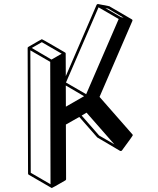

<svg xmlns="http://www.w3.org/2000/svg" viewBox="-20 -844 772 939"><path d="M233.9 75.2H231.9Q231.9 74.7 231.4 74.7L230.5 74.2L120.1 10.3Q117.2 8.3 117.2 4.4L115.2 -609.9Q115.7 -613.3 118.7 -614.7Q183.1 -652.3 184.6 -652.3Q186.5 -652.3 242.7 -619.6L298.8 -586.9V-586.4H299.8V-585.4L300.8 -585L301.3 -582L301.8 -471.7L452.6 -820.8H453.1L454.1 -822.3L456.5 -823.7V-824.2H460L514.6 -813.5L624.5 -749.5L625.5 -749V-748.5L627 -747.6L627.4 -746.6L627.9 -744.6V-744.1Q627.9 -742.7 627.4 -741.7L466.8 -370.1L627.9 -186.5Q629.4 -185.1 629.4 -182.6Q629.4 -179.7 576.2 -107.9H575.7Q575.7 -106.9 574.7 -106.9L573.7 -106H572.3V-105.5L567.4 -106Q567.4 -106.4 512 -138.7Q456.5 -170.9 455.6 -171.9L367.7 -272L302.2 -234.9L303.2 32.2Q303.2 36.1 299.8 38.1Q235.8 75.2 233.9 75.2ZM584.5 -757.3 508.8 -801.8 495.6 -804.2 571.3 -760.3ZM401.4 -383.3 560.5 -751 461.9 -808.1 302.7 -440.4ZM302.2 -322.3 391.1 -373.5 301.8 -425.8ZM227.1 57.1 225.6 -541.5 128.4 -597.7 130.4 1ZM231.9 -552.7 281.7 -581.5 184.6 -637.7 135.3 -609.4ZM539.1 -138.2 403.3 -293 379.4 -278.8 464.8 -181.2Z"/></svg>

Font: 3D Isometric
Style: Bold
Weight: 700
Designer: GGBotNet
Foundry: GGBotNet
Version: 1.14